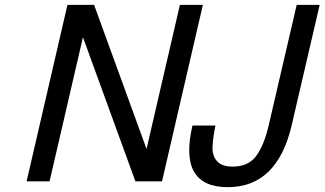

<svg xmlns="http://www.w3.org/2000/svg" viewBox="-20 -750 1342 794"><path d="M922 24Q716 24 776 -231H871Q861 -183 859 -145Q857 -107 877 -84Q897 -61 942 -61Q1007 -61 1039.5 -105Q1072 -149 1091 -231L1207 -730H1302L1186 -231Q1126 24 922 24ZM90 0 259 -730H274H354H369L586 -134L724 -730H819L650 0H635H555H540L323 -596L185 0Z"/></svg>

Font: Miedinger
Style: Italic
Weight: 400
Italic angle: -13°
Version: Version 001.000